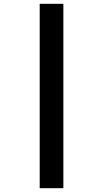

<svg xmlns="http://www.w3.org/2000/svg" viewBox="-20 -843 540 1006"><path d="M188 143V-823H312V143Z"/></svg>

Font: Iosevka Extrabold
Style: Regular
Weight: 800
Monospace: yes
Designer: Belleve Invis
Foundry: Belleve Invis
Version: Version 32.5.0; ttfautohint (v1.8.4)